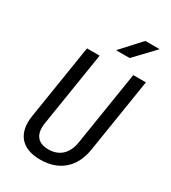

<svg xmlns="http://www.w3.org/2000/svg" viewBox="-227 -1063 1054 1186"><g transform="rotate(30 300.0 -470.0)"><path d="M323 -810H420L553 -950H451ZM254 10C391 10 477 -69 498 -200L582 -730H492L408 -200C395 -120 347 -70 267 -70C186 -70 155 -120 168 -200L252 -730H162L78 -200C57 -70 118 10 254 10Z"/></g></svg>

Font: JetBrains Mono
Style: Italic
Weight: 400
Italic angle: -9°
Monospace: yes
Designer: Philipp Nurullin, Konstantin Bulenkov
Foundry: JetBrains
Version: Version 2.305